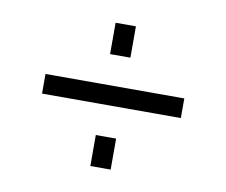

<svg xmlns="http://www.w3.org/2000/svg" viewBox="-55 -557 647 549"><g transform="rotate(10 268.5 -282.0)"><path d="M239 -399V-490H298V-399ZM239 -74V-164H298V-74ZM67 -254V-311H470V-254Z"/></g></svg>

Font: Boldmen
Style: Regular
Weight: 400
Designer: Matt McInerney, Pablo Impallari, Rodrigo Fuenzalida
Foundry: LIVING CONCEPT
Version: Version 1.000